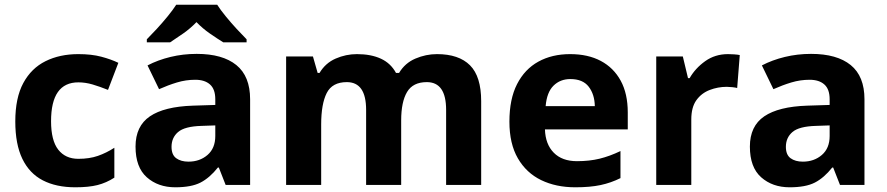

<svg xmlns="http://www.w3.org/2000/svg" viewBox="-20 -786 3769 816"><path d="M300 10Q219 10 162 -19.5Q105 -49 75 -111Q45 -173 45 -270Q45 -370 79 -433Q113 -496 173.5 -526Q234 -556 313 -556Q369 -556 410.5 -545Q452 -534 483 -519L439 -404Q404 -418 373.5 -427Q343 -436 313 -436Q197 -436 197 -271Q197 -189 227.5 -150Q258 -111 313 -111Q360 -111 396 -123.5Q432 -136 466 -158V-31Q432 -9 394.5 0.5Q357 10 300 10Z M816 -557Q926 -557 984.5 -509.5Q1043 -462 1043 -364V0H939L910 -74H906Q871 -30 832 -10Q793 10 725 10Q652 10 604 -32.5Q556 -75 556 -163Q556 -250 617 -291.5Q678 -333 800 -337L895 -340V-364Q895 -407 872.5 -427Q850 -447 810 -447Q770 -447 732 -435.5Q694 -424 656 -407L607 -508Q651 -531 704.5 -544Q758 -557 816 -557ZM837 -251Q765 -249 737 -225Q709 -201 709 -162Q709 -128 729 -113.5Q749 -99 781 -99Q829 -99 862 -127.5Q895 -156 895 -208V-253ZM903 -766Q917 -744 939.5 -716.5Q962 -689 986 -663Q1010 -637 1028 -619V-606H929Q903 -622 872 -643.5Q841 -665 815 -692Q789 -665 759 -644Q729 -623 703 -606H604V-619Q623 -638 646.5 -663.5Q670 -689 692.5 -716.5Q715 -744 729 -766Z M1837 -556Q1930 -556 1977.5 -508.5Q2025 -461 2025 -356V0H1876V-319Q1876 -437 1794 -437Q1735 -437 1710 -395Q1685 -353 1685 -274V0H1536V-319Q1536 -437 1454 -437Q1392 -437 1368.5 -390.5Q1345 -344 1345 -257V0H1196V-546H1310L1330 -476H1338Q1363 -518 1406.5 -537Q1450 -556 1497 -556Q1557 -556 1599 -536.5Q1641 -517 1663 -476H1676Q1701 -518 1745.5 -537Q1790 -556 1837 -556Z M2403 -556Q2479 -556 2533.5 -527Q2588 -498 2618 -443Q2648 -388 2648 -308V-236H2296Q2298 -173 2333.5 -137Q2369 -101 2432 -101Q2485 -101 2528 -111.5Q2571 -122 2617 -144V-29Q2577 -9 2532.5 0.5Q2488 10 2425 10Q2343 10 2280 -20.5Q2217 -51 2181 -113Q2145 -175 2145 -269Q2145 -365 2177.5 -428.5Q2210 -492 2268 -524Q2326 -556 2403 -556ZM2404 -450Q2361 -450 2332.5 -422Q2304 -394 2299 -335H2508Q2507 -385 2482 -417.5Q2457 -450 2404 -450Z M3074 -556Q3085 -556 3100 -555Q3115 -554 3124 -552L3113 -412Q3106 -414 3092.5 -415.5Q3079 -417 3069 -417Q3031 -417 2996 -403.5Q2961 -390 2939.5 -360Q2918 -330 2918 -278V0H2769V-546H2882L2904 -454H2911Q2935 -496 2977 -526Q3019 -556 3074 -556Z M3427 -557Q3537 -557 3595.5 -509.5Q3654 -462 3654 -364V0H3550L3521 -74H3517Q3482 -30 3443 -10Q3404 10 3336 10Q3263 10 3215 -32.5Q3167 -75 3167 -163Q3167 -250 3228 -291.5Q3289 -333 3411 -337L3506 -340V-364Q3506 -407 3483.5 -427Q3461 -447 3421 -447Q3381 -447 3343 -435.5Q3305 -424 3267 -407L3218 -508Q3262 -531 3315.5 -544Q3369 -557 3427 -557ZM3448 -251Q3376 -249 3348 -225Q3320 -201 3320 -162Q3320 -128 3340 -113.5Q3360 -99 3392 -99Q3440 -99 3473 -127.5Q3506 -156 3506 -208V-253Z"/></svg>

Font: Noto Sans Adlam
Style: Regular
Weight: 400
Designer: Mark Jamra, Neil Patel
Foundry: JamraPatel LLC
Version: Version 3.001